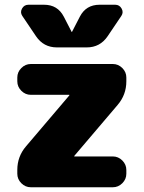

<svg xmlns="http://www.w3.org/2000/svg" viewBox="-20 -790 606 810"><path d="M456 -520Q479 -520 496 -503Q513 -486 513 -463V-447Q513 -390 476 -347L294 -133Q293 -132 293 -131Q293 -130 294 -130H456Q479 -130 496 -113Q513 -96 513 -73V-57Q513 -34 496 -17Q479 0 456 0H110Q87 0 70 -17Q53 -34 53 -57V-73Q53 -130 90 -173L272 -387Q273 -388 273 -389Q273 -390 272 -390H110Q87 -390 70 -407Q53 -424 53 -447V-463Q53 -486 70 -503Q87 -520 110 -520ZM400 -770H466Q484 -770 493 -754Q502 -738 492 -723L434 -637Q402 -590 346 -590H220Q164 -590 132 -637L74 -723Q64 -738 73 -754Q82 -770 100 -770H166Q223 -770 249 -720L282 -656Q282 -655 283 -655Q284 -655 284 -656L317 -720Q343 -770 400 -770Z"/></svg>

Font: Rounded Mplus 1c Black
Style: Regular
Weight: 900
Version: Version 1.059.20150529